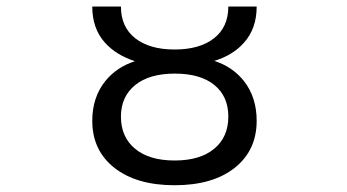

<svg xmlns="http://www.w3.org/2000/svg" viewBox="-20 -544 1040 576"><path d="M342.8 -194.3Q342.8 -132.8 385.3 -97.7Q427.7 -62.5 503.9 -62.5Q580.1 -62.5 622.6 -97.7Q665 -132.8 665 -194.3Q665 -254.9 623 -289.1Q581.1 -323.2 504.4 -323.2Q427.7 -323.2 385.3 -288.6Q342.8 -253.9 342.8 -194.3ZM256.8 -181.6Q256.8 -252 295.9 -300.8Q330.1 -342.8 384.8 -360.4Q328.1 -378.9 294.9 -416Q256.8 -458 256.8 -524.4H342.8Q342.8 -462.9 385.7 -429.2Q428.7 -395.5 503.9 -395.5Q579.1 -395.5 622.1 -429.2Q665 -462.9 665 -524.4H750Q750 -458 711.9 -416Q679.7 -378.9 623 -361.3Q677.7 -343.8 711.9 -300.8Q750 -252 750 -181.6Q750 -92.8 684.1 -40.5Q618.2 11.7 503.9 11.7Q389.6 11.7 323.2 -40.5Q256.8 -92.8 256.8 -181.6Z"/></svg>

Font: Gen Shin Gothic Monospace Regular
Style: Regular
Weight: 400
Designer: [Source Han Sans]
Ryoko NISHIZUKA  (kana & ideographs); Paul D. Hunt (Latin, Greek & Cyrillic); Wenlong ZHANG  (bopomofo
Version: Version 1.002.20150607